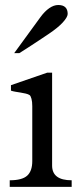

<svg xmlns="http://www.w3.org/2000/svg" viewBox="-20 -732 320 752"><path d="M245.1 -677.2Q244.6 -664.6 225.8 -644Q207 -623.5 171.4 -599.6Q158.7 -590.8 143.8 -581.1Q128.9 -571.3 113.8 -561.3Q98.6 -551.3 83.7 -541.7Q68.8 -532.2 55.7 -523.9H35.6L138.2 -664.6Q154.8 -687.5 172.9 -700Q190.9 -712.4 208 -712.4Q245.1 -712.4 245.1 -677.2ZM260.7 0H18.1V-25.9Q66.4 -25.9 86.4 -43.9Q106.4 -62 106.4 -101.1V-316.4Q106.4 -333.5 103.3 -345Q100.1 -356.4 96.2 -359.4Q90.3 -363.3 80.8 -365.5Q71.3 -367.7 60.8 -369.4Q50.3 -371.1 40 -372.8Q29.8 -374.5 22.9 -377V-398.4L164.6 -447.3H184.1V-83.5Q184.1 -25.9 260.7 -25.9Z"/></svg>

Font: XB Niloofar
Style: Regular
Weight: 400
Designer: Behnam
Foundry: Irmug
Version: Version 7.201 2008